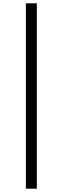

<svg xmlns="http://www.w3.org/2000/svg" viewBox="-20 -858 378 1157"><path d="M136 279H202V-838H136Z"/></svg>

Font: Noto Serif CJK TC
Style: Bold
Weight: 700
Designer: Ryoko NISHIZUKA 西塚涼子 (kana & ideographs); Frank Grießhammer (Latin, Greek & Cyrillic); Wenlong ZHANG 张文龙 (bopomofo); San
Foundry: Adobe
Version: Version 2.001;hotconv 1.1.0;makeotfexe 2.6.0